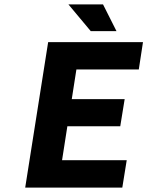

<svg xmlns="http://www.w3.org/2000/svg" viewBox="-20 -850 668 870"><path d="M391.1 -709 290 -830.1H446.8L507.8 -709ZM94.2 0 198.2 -659.2H627.9L608.9 -535.2H326.2L305.2 -400.9H544.9L524.9 -277.8H285.2L261.2 -124H554.2L534.2 0Z"/></svg>

Font: Office Code Pro Bold Italic
Style: Regular
Weight: 700
Italic angle: -9°
Designer: Nathan Rutzky & Paul D. Hunt
Foundry: Adobe Systems Incorporated
Version: Version 1.004;PS 001.004;hotconv 1.0.70;makeotf.lib2.5.58329